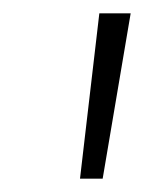

<svg xmlns="http://www.w3.org/2000/svg" viewBox="-20 -704 226 288"><path d="M100 -436 129 -684H176L134 -436Z"/></svg>

Font: Fira Sans Condensed ExtraLight
Style: Italic
Weight: 275
Width: 3
Italic angle: -8°
Designer: Carrois Corporate & Edenspiekermann AG
Foundry: Carrois Corporate GbR & Edenspiekermann AG
Version: Version 4.203